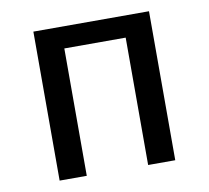

<svg xmlns="http://www.w3.org/2000/svg" viewBox="-65 -613 746 686"><g transform="rotate(-10 307.5 -270.5)"><path d="M419 0V-462.1H196.4V0H97.9V-540.5H517.4V0Z"/></g></svg>

Font: Fira Code Retina
Style: Regular
Weight: 450
Monospace: yes
Designer: Carrois Corporate, Edenspiekermann AG, Nikita Prokopov
Foundry: Carrois Corporate, Edenspiekermann AG, Nikita Prokopov
Version: Version 6.002